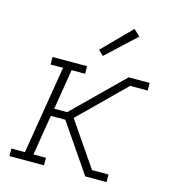

<svg xmlns="http://www.w3.org/2000/svg" viewBox="-112 -844 824 934"><g transform="rotate(15 300.0 -377.5)"><path d="M22 0V-38H90L163 -482H100V-520H274V-482H206L173 -279H238L483 -520H589V-482H501L276 -260L428 -38H511V0H404L239 -241H166L133 -38H196V0ZM335 -588 309 -612 450 -755 482 -725Z"/></g></svg>

Font: Iosevka Etoile XLtObl
Style: Regular
Weight: 200
Italic angle: -9°
Designer: Belleve Invis
Foundry: Belleve Invis
Version: Version 15.5.2; ttfautohint (v1.8.4)